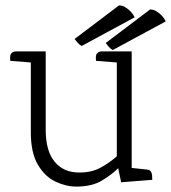

<svg xmlns="http://www.w3.org/2000/svg" viewBox="-20 -675 633 710"><path d="M467 -54 523 -48Q534 -47 538 -40.5Q542 -34 542.5 -25.5Q543 -17 543 -10L428 -1L417 -53Q392 -28 355.5 -6.5Q319 15 262 15Q224 15 185 -3.5Q146 -22 120 -66Q94 -110 94 -186V-444L18 -450Q18 -454 17.5 -459.5Q17 -465 18.5 -471Q20 -477 25.5 -481Q31 -485 41 -485H149V-195Q149 -117 182 -77Q215 -37 273 -37Q318 -37 350 -54Q382 -71 412 -97V-444L335 -450Q335 -454 334.5 -459.5Q334 -465 335.5 -471Q337 -477 342.5 -481Q348 -485 358 -485H467ZM593 -596 397 -490Q388 -495 382 -502Q376 -509 371 -516L535 -640Q547 -640 558 -633.5Q569 -627 578.5 -617Q588 -607 593 -596ZM478 -611 282 -505Q273 -510 267 -517Q261 -524 256 -531L420 -655Q432 -655 443 -648.5Q454 -642 463.5 -632Q473 -622 478 -611Z"/></svg>

Font: Karma Variable Light
Style: Regular
Weight: 300
Designer: Joana Correia
Foundry: Indian Type Foundry
Version: Version 3.000